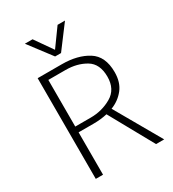

<svg xmlns="http://www.w3.org/2000/svg" viewBox="-211 -1008 1013 1123"><g transform="rotate(-30 296.0 -446.0)"><path d="M357 -892H407L292 -739H252L136 -892H188L271 -773ZM265 -640H149V-325H254Q330 -325 394 -362Q458 -399 458 -484Q458 -571 400.5 -605.5Q343 -640 265 -640ZM263 -680Q369 -680 438.5 -636.5Q508 -593 508 -486Q508 -417 473.5 -373.5Q439 -330 385 -309L562 0H507L343 -296Q321 -291 298 -288.5Q275 -286 252 -286H149V0H100V-680Z"/></g></svg>

Font: Palanquin Thin
Style: Regular
Weight: 250
Designer: Pria Ravichandran
Version: Version 1.001